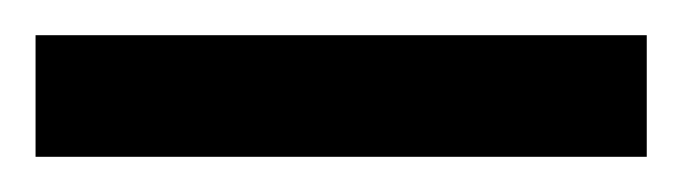

<svg xmlns="http://www.w3.org/2000/svg" viewBox="-22 70 384 108"><path d="M341.8 158.2H-2V89.8H341.8Z"/></svg>

Font: TypoPRO Open Sans Condensed
Style: Bold
Weight: 700
Width: 3
Foundry: Ascender Corporation
Version: Version 1.11